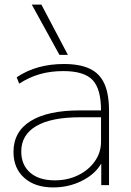

<svg xmlns="http://www.w3.org/2000/svg" viewBox="-20 -810 573 840"><path d="M213 10Q133 10 86 -32Q39 -74 39 -145Q39 -234 114 -280.5Q189 -327 330 -327H422Q422 -421 385 -460Q348 -499 257 -499Q201 -499 154 -485.5Q107 -472 64 -444L53 -472Q98 -502 149.5 -516Q201 -530 259 -530Q330 -530 373.5 -509Q417 -488 437 -443Q457 -398 457 -325V0H423V-93H422Q395 -47 337.5 -18.5Q280 10 213 10ZM220 -21Q276 -21 322 -43.5Q368 -66 395 -104.5Q422 -143 422 -190V-297H332Q204 -297 138.5 -258.5Q73 -220 73 -147Q73 -89 111.5 -55Q150 -21 220 -21ZM240 -570 119 -790H161L277 -570Z"/></svg>

Font: M PLUS 2 ExtraLight
Style: Regular
Weight: 250
Designer: Coji Morishita
Foundry: UNDERFOREST DESIGN
Version: Version 1.001